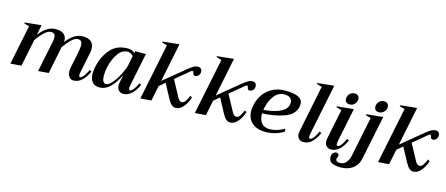

<svg xmlns="http://www.w3.org/2000/svg" viewBox="-54 -1364 5120 2202"><g transform="rotate(15 2506.0 -263.0)"><path d="M974 -143Q946 -77 901 -33.5Q856 10 800 10Q767 10 747 -16Q727 -42 727 -83Q727 -100 730 -116L763 -276Q781 -359 781 -400Q781 -434 768.5 -448Q756 -462 727 -462Q696 -462 655.5 -425Q615 -388 570 -322L505 0L381 10L457 -360Q462 -383 462 -406Q462 -437 448.5 -449.5Q435 -462 409 -462Q376 -462 333.5 -424Q291 -386 246 -320L181 0L52 10L148 -460Q120 -465 86 -478L88 -488L284 -508L259 -387Q298 -440 347.5 -473.5Q397 -507 454 -507Q518 -507 550.5 -480.5Q583 -454 583 -403L582 -387Q621 -440 669.5 -473.5Q718 -507 774 -507Q908 -507 908 -393Q908 -367 903 -344L853 -101Q849 -81 849 -72Q849 -47 865 -47Q883 -47 908.5 -81.5Q934 -116 950 -155Z M992 -127Q992 -158 1001 -203Q1026 -327 1101 -417Q1176 -507 1310 -507Q1358 -507 1395 -477L1399 -498H1525L1443 -98Q1440 -83 1440 -72Q1440 -48 1456 -48Q1474 -48 1499 -82Q1524 -116 1541 -155L1564 -143Q1536 -77 1491 -33.5Q1446 10 1390 10Q1358 10 1336.5 -12Q1315 -34 1315 -74Q1315 -88 1318 -103L1338 -201Q1239 10 1109 10Q1047 10 1019.5 -28Q992 -66 992 -127ZM1361 -317 1385 -437Q1356 -470 1316 -470Q1250 -470 1202.5 -401Q1155 -332 1134 -236Q1123 -187 1123 -138Q1123 -47 1171 -47Q1204 -47 1245 -97Q1286 -147 1319.5 -213Q1353 -279 1361 -317Z M2190 -463Q2190 -459 2188 -447Q2184 -430 2169.5 -416Q2155 -402 2137 -402Q2120 -402 2114 -410Q2108 -418 2106 -432Q2104 -441 2101.5 -445.5Q2099 -450 2092 -450Q2084 -450 2072 -440Q2060 -430 2057 -427L1910 -305L2017 -107Q2036 -72 2066 -72Q2088 -72 2107.5 -100.5Q2127 -129 2142 -168L2164 -153Q2155 -121 2134 -83Q2113 -45 2082 -17.5Q2051 10 2013 10Q1984 10 1962 -10.5Q1940 -31 1916 -76L1829 -238L1761 -181L1724 0L1595 10L1732 -657Q1697 -665 1669 -676L1671 -686L1868 -706L1774 -246L2027 -454Q2062 -482 2088 -497.5Q2114 -513 2142 -513Q2165 -513 2177.5 -499.5Q2190 -486 2190 -463Z M2837 -463Q2837 -459 2835 -447Q2831 -430 2816.5 -416Q2802 -402 2784 -402Q2767 -402 2761 -410Q2755 -418 2753 -432Q2751 -441 2748.5 -445.5Q2746 -450 2739 -450Q2731 -450 2719 -440Q2707 -430 2704 -427L2557 -305L2664 -107Q2683 -72 2713 -72Q2735 -72 2754.5 -100.5Q2774 -129 2789 -168L2811 -153Q2802 -121 2781 -83Q2760 -45 2729 -17.5Q2698 10 2660 10Q2631 10 2609 -10.5Q2587 -31 2563 -76L2476 -238L2408 -181L2371 0L2242 10L2379 -657Q2344 -665 2316 -676L2318 -686L2515 -706L2421 -246L2674 -454Q2709 -482 2735 -497.5Q2761 -513 2789 -513Q2812 -513 2824.5 -499.5Q2837 -486 2837 -463Z M3387 -400Q3387 -387 3384 -370Q3365 -274 3248 -232.5Q3131 -191 2988 -186Q2986 -117 3018 -75Q3050 -33 3117 -33Q3157 -33 3204.5 -47Q3252 -61 3290 -86L3296 -53Q3259 -26 3201 -8Q3143 10 3080 10Q2975 10 2917.5 -42Q2860 -94 2860 -185Q2860 -210 2867 -248Q2892 -368 2975 -437.5Q3058 -507 3180 -507Q3286 -507 3336.5 -480.5Q3387 -454 3387 -400ZM3179 -462Q3108 -462 3060.5 -399.5Q3013 -337 2996 -251Q2994 -244 2992 -228Q3274 -255 3274 -388Q3274 -422 3251.5 -442Q3229 -462 3179 -462Z M3453 -70Q3453 -79 3457 -101L3570 -657Q3535 -665 3507 -676L3509 -686L3706 -706L3583 -104Q3579 -82 3579 -73Q3579 -47 3594 -47Q3613 -47 3637.5 -80.5Q3662 -114 3679 -155L3703 -143Q3676 -77 3631 -33.5Q3586 10 3530 10Q3497 10 3475 -11Q3453 -32 3453 -70Z M3874 -597Q3874 -633 3898 -657.5Q3922 -682 3957 -682Q3983 -682 3998 -667.5Q4013 -653 4013 -629Q4013 -594 3988.5 -569.5Q3964 -545 3930 -545Q3903 -545 3888.5 -559Q3874 -573 3874 -597ZM3781 -71Q3781 -85 3784 -101L3857 -457Q3831 -463 3793 -475L3796 -486L3992 -505L3910 -104Q3907 -88 3907 -72Q3907 -47 3921 -47Q3940 -47 3964.5 -80.5Q3989 -114 4006 -155L4030 -143Q4003 -77 3958 -33.5Q3913 10 3858 10Q3826 10 3803.5 -11.5Q3781 -33 3781 -71Z M4223 -597Q4223 -633 4247 -657.5Q4271 -682 4305 -682Q4331 -682 4346.5 -667.5Q4362 -653 4362 -629Q4362 -594 4337 -569.5Q4312 -545 4278 -545Q4252 -545 4237.5 -559Q4223 -573 4223 -597ZM3875 95Q3875 88 3877 72Q3880 56 3894 42Q3908 28 3926 28Q3959 28 3959 55Q3959 62 3958 66Q3958 71 3952.5 81Q3947 91 3947 99Q3947 116 3961.5 124Q3976 132 4000 132Q4042 132 4069.5 100Q4097 68 4108 16L4205 -457Q4177 -463 4142 -475L4145 -486L4341 -505L4234 16Q4218 96 4159.5 138Q4101 180 4015 180Q3875 180 3875 95Z M5012 -463Q5012 -459 5010 -447Q5006 -430 4991.5 -416Q4977 -402 4959 -402Q4942 -402 4936 -410Q4930 -418 4928 -432Q4926 -441 4923.5 -445.5Q4921 -450 4914 -450Q4906 -450 4894 -440Q4882 -430 4879 -427L4732 -305L4839 -107Q4858 -72 4888 -72Q4910 -72 4929.5 -100.5Q4949 -129 4964 -168L4986 -153Q4977 -121 4956 -83Q4935 -45 4904 -17.5Q4873 10 4835 10Q4806 10 4784 -10.5Q4762 -31 4738 -76L4651 -238L4583 -181L4546 0L4417 10L4554 -657Q4519 -665 4491 -676L4493 -686L4690 -706L4596 -246L4849 -454Q4884 -482 4910 -497.5Q4936 -513 4964 -513Q4987 -513 4999.5 -499.5Q5012 -486 5012 -463Z"/></g></svg>

Font: Trirong SemiBold
Style: Italic
Weight: 600
Italic angle: -12°
Designer: Katatrad Team
Foundry: CadsonDemak
Version: Version 1.001